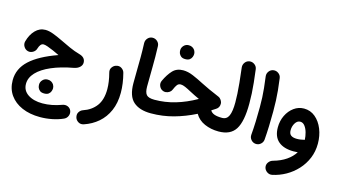

<svg xmlns="http://www.w3.org/2000/svg" viewBox="-104 -1042 3131 1769"><g transform="rotate(15 1462.0 -157.5)"><path d="M197.3 -449.2Q231 -449.2 272.2 -433.8Q313.5 -418.5 360.1 -395.8Q406.7 -373 456.3 -350.6Q505.9 -328.1 556.6 -314Q614.3 -297.9 614.3 -247.6Q614.3 -223.1 594.2 -204.3Q574.2 -185.5 539.6 -178.7Q419.4 -156.7 332.3 -119.1Q245.1 -81.5 198.2 -31.5Q151.4 18.6 151.4 77.1Q151.4 140.6 204.8 176.5Q258.3 212.4 343.3 212.4Q431.2 212.4 525.4 177.7Q551.8 168 575.4 177.5Q599.1 187 608.9 210.4Q618.7 234.9 608.6 259.8Q598.6 284.7 574.2 295.9Q525.4 317.9 468.3 329.1Q411.1 340.3 354 340.3Q256.8 340.3 182.4 308.1Q107.9 275.9 66.2 216.6Q24.4 157.2 24.4 76.2Q24.4 -33.7 111.1 -114Q197.8 -194.3 372.1 -255.9Q343.3 -270 312.3 -283.7Q281.2 -297.4 255.4 -306.4Q229.5 -315.4 215.8 -315.4Q198.2 -315.4 187.3 -301.5Q176.3 -287.6 169.4 -265.1Q162.6 -239.7 138.9 -225.6Q115.2 -211.4 90.3 -217.8Q64.9 -224.6 50.8 -248.3Q36.6 -272 43 -297.4Q61 -365.2 101.6 -407.2Q142.1 -449.2 197.3 -449.2ZM269.5 52.2Q269.5 27.3 288.1 7.6Q306.6 -12.2 335.4 -12.2Q356 -12.2 370.4 -3.4Q384.8 5.4 393.1 18.1Q403.3 35.6 403.3 52.7Q403.3 65.9 397.5 81.8Q391.6 97.7 377.2 108.9Q362.8 120.1 335.9 120.1Q308.6 120.1 294.4 108.4Q280.3 96.7 274.4 81.5Q269.5 68.4 269.5 52.2Z M906.2 -296.9Q938 -308.1 961.9 -292.5Q985.8 -276.9 991.7 -252.4Q1017.1 -155.3 1017.1 -68.4Q1017.1 28.8 984.9 102.5Q952.6 176.3 895.3 225.6Q837.9 274.9 763.2 299.8Q734.4 309.6 710.9 295.4Q687.5 281.2 680.7 257.8Q671.9 227.5 685.8 205.8Q699.7 184.1 721.2 176.8Q799.3 150.9 843.8 91.6Q888.2 32.2 888.2 -68.4Q888.2 -136.7 866.2 -220.2Q858.4 -249 872.6 -269.5Q886.7 -290 906.2 -296.9Z M1106 -185.5Q1106 -249 1107.2 -308.8Q1108.4 -368.7 1108.6 -431.6Q1108.9 -494.6 1106 -566.9Q1105.5 -593.8 1123.5 -613.8Q1141.6 -633.8 1168 -634.8Q1194.8 -635.7 1214.8 -617.4Q1234.9 -599.1 1235.8 -572.3Q1239.7 -464.8 1237.8 -375Q1235.8 -285.2 1235.8 -187.5Q1235.8 -131.3 1255.9 -109.1Q1275.9 -86.9 1332 -86.9H1332.5Q1359.4 -86.9 1378.2 -67.9Q1397 -48.8 1397 -22Q1397 4.9 1378.2 23.7Q1359.4 42.5 1332.5 42.5H1332Q1223.1 42.5 1164.6 -9.5Q1106 -61.5 1106 -185.5Z M1519.5 -418Q1565.4 -418 1616.2 -396.5Q1667 -375 1718.8 -347.7Q1753.4 -329.6 1796.6 -310.1Q1839.8 -290.5 1894 -267.6Q1911.1 -260.3 1922.1 -243.4Q1933.1 -226.6 1933.1 -208Q1933.1 -171.9 1902.8 -153.3Q1882.8 -140.6 1863.8 -128.4Q1875 -107.4 1902.3 -97.2Q1929.7 -86.9 1977.1 -86.9H1977.5Q2004.4 -86.9 2023.2 -67.9Q2042 -48.8 2042 -22Q2042 4.9 2023.2 23.7Q2004.4 42.5 1977.5 42.5H1977.1Q1904.8 42.5 1844 15.9Q1783.2 -10.7 1751.5 -65.4Q1650.9 -14.6 1547.4 13.9Q1443.8 42.5 1332.5 42.5Q1305.7 42.5 1286.6 23.2Q1267.6 3.9 1267.6 -22Q1267.6 -47.9 1286.6 -67.4Q1305.7 -86.9 1332.5 -86.9Q1432.6 -86.9 1530.3 -115.7Q1627.9 -144.5 1726.1 -200.2Q1700.7 -211.9 1678 -223.1Q1655.3 -234.4 1634.3 -245.6Q1600.1 -264.2 1575.2 -275.1Q1550.3 -286.1 1531.7 -286.1Q1510.7 -286.1 1498 -270.8Q1485.4 -255.4 1469.7 -218.3Q1464.4 -204.6 1449 -194.1Q1433.6 -183.6 1414.1 -181.9Q1394.5 -180.2 1376 -191.9Q1357.9 -203.6 1349.9 -226.8Q1341.8 -250 1353 -273.9Q1382.8 -337.9 1420.2 -377.9Q1457.5 -418 1519.5 -418ZM1443.8 -589.8Q1443.8 -614.7 1462.4 -634.5Q1481 -654.3 1509.8 -654.3Q1530.3 -654.3 1544.7 -645.5Q1559.1 -636.7 1567.4 -624Q1577.6 -606.4 1577.6 -589.4Q1577.6 -576.2 1571.8 -560.3Q1565.9 -544.4 1551.5 -533.2Q1537.1 -522 1510.3 -522Q1482.9 -522 1468.8 -533.7Q1454.6 -545.4 1448.7 -560.5Q1443.8 -573.7 1443.8 -589.8Z M1913.1 -22Q1913.1 -48.8 1931.9 -67.9Q1950.7 -86.9 1977.5 -86.9Q2022 -86.9 2040.5 -128.7Q2059.1 -170.4 2059.1 -255.9Q2059.1 -295.4 2056.6 -338.9Q2054.2 -382.3 2048.6 -440.4Q2043 -498.5 2032.7 -582.5Q2029.8 -608.9 2045.9 -630.6Q2062 -652.3 2088.4 -655.8Q2114.7 -659.2 2136.5 -642.8Q2158.2 -626.5 2161.6 -600.1Q2170.4 -531.2 2176 -476.8Q2181.6 -422.4 2184.1 -374.8Q2186.5 -327.1 2186.5 -278.8Q2186.5 -108.9 2138.9 -33.2Q2091.3 42.5 1977.5 42.5Q1950.7 42.5 1931.9 23.7Q1913.1 4.9 1913.1 -22Z M2267.1 -560.5Q2263.7 -586.9 2280 -608.6Q2296.4 -630.4 2322.8 -633.8Q2349.1 -637.2 2370.8 -620.8Q2392.6 -604.5 2396 -578.1Q2404.8 -514.2 2409.4 -465.1Q2414.1 -416 2416 -369.6Q2418 -323.2 2418 -266.1Q2418 -196.8 2415.5 -126.2Q2413.1 -55.7 2408.2 4.9Q2405.8 31.2 2385 48.8Q2364.3 66.4 2337.4 64Q2311 61.5 2293.7 41Q2276.4 20.5 2278.3 -5.9Q2283.7 -66.4 2286.1 -136Q2288.6 -205.6 2288.6 -272.9Q2288.6 -324.7 2286.6 -366Q2284.7 -407.2 2280 -452.4Q2275.4 -497.6 2267.1 -560.5Z M2686.5 -365.7Q2748 -365.7 2794.4 -326.9Q2840.8 -288.1 2866.5 -224.4Q2892.1 -160.6 2892.1 -85.4Q2892.1 -10.7 2865.5 53.5Q2838.9 117.7 2792.2 168.5Q2745.6 219.2 2685.3 253.2Q2625 287.1 2558.1 300.8Q2532.2 305.7 2509.8 290Q2487.3 274.4 2481.9 248.5Q2477.1 222.7 2492.7 201.2Q2508.3 179.7 2533.7 172.9Q2604.5 153.3 2654.8 118.7Q2705.1 84 2733.4 38.6Q2713.4 40.5 2693.8 40.5Q2599.6 40.5 2548.1 -3.4Q2496.6 -47.4 2496.6 -136.2Q2496.6 -198.7 2522 -250.7Q2547.4 -302.7 2590.6 -334.2Q2633.8 -365.7 2686.5 -365.7ZM2617.2 -141.1Q2617.2 -106.9 2636.7 -92.8Q2656.2 -78.6 2692.9 -78.6Q2711.9 -78.6 2729.7 -81.5Q2747.6 -84.5 2763.7 -88.4Q2765.1 -88.9 2766.6 -88.9Q2765.1 -123 2755.4 -158Q2745.6 -192.9 2727.5 -216.3Q2709.5 -239.7 2683.6 -239.7Q2655.3 -239.7 2636.2 -209.5Q2617.2 -179.2 2617.2 -141.1Z"/></g></svg>

Font: Mikhak-FD Bold
Style: Regular
Weight: 700
Designer: Amin Abedi
Version: Version 3.3